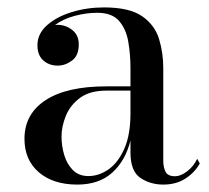

<svg xmlns="http://www.w3.org/2000/svg" viewBox="-20 -488 563 518"><path d="M266.5 -255H332V-304.5Q332 -340.5 326.2 -374.8Q320.5 -409 301.5 -431.2Q282.5 -453.5 242.5 -453.5Q212.5 -453.5 181.5 -445.2Q150.5 -437 128.5 -420.5Q132 -421 135.5 -421Q157 -421 174.8 -407.2Q192.5 -393.5 192.5 -368Q192.5 -338 174.2 -324.5Q156 -311 135.5 -311Q112.5 -311 96.8 -325Q81 -339 81 -366Q81 -397 107 -420Q133 -443 174 -455.5Q215 -468 260.5 -468Q329.5 -468 363.8 -444Q398 -420 409.2 -382.5Q420.5 -345 420.5 -304.5V-54Q420.5 -37 426.5 -24.8Q432.5 -12.5 452.5 -12.5Q467 -12.5 484.5 -25.5Q502 -38.5 512 -59.5L519 -47Q505.5 -22.5 480.2 -6.2Q455 10 420.5 10Q385.5 10 358.8 -8Q332 -26 332 -76.5V-109Q318.5 -54.5 282.8 -22.2Q247 10 188.5 10Q123.5 10 84.8 -23.2Q46 -56.5 46 -113.5Q46 -180.5 103 -217.8Q160 -255 266.5 -255ZM218.5 -13Q247 -13 273 -31.2Q299 -49.5 315.5 -87Q332 -124.5 332 -182V-243.5H266.5Q222.5 -243.5 196 -224Q169.5 -204.5 157.8 -175.8Q146 -147 146 -119.5Q146 -94.5 153.2 -70Q160.5 -45.5 176.5 -29.2Q192.5 -13 218.5 -13Z"/></svg>

Font: Bodoni* 16
Style: Regular
Weight: 400
Version: Version 2.2